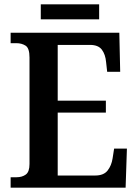

<svg xmlns="http://www.w3.org/2000/svg" viewBox="-20 -865 638 885"><path d="M29 0V-48H56Q82 -48 99 -60.5Q116 -73 116 -109V-600Q116 -643 98 -654.5Q80 -666 55 -666H29V-714H530L534 -534H474L469 -579Q466 -614 449.5 -636Q433 -658 395 -658H246V-401H468V-346H246V-56H419Q458 -56 476 -79Q494 -102 499 -135L506 -180H565L559 0ZM168 -776V-845H437V-776Z"/></svg>

Font: Noto Serif Myanmar SemiCondensed SemiBold
Style: Regular
Weight: 600
Width: 4
Designer: Ben Mitchell and the Monotype Design Team
Foundry: Monotype Imaging Inc.
Version: Version 2.106; ttfautohint (v1.8.4.7-5d5b)